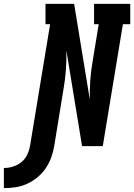

<svg xmlns="http://www.w3.org/2000/svg" viewBox="-149 -755 693 992"><path d="M-129 217V113Q-114 113 -98.5 110Q-83 107 -68 100.5Q-53 94 -39.5 83.5Q-26 73 -17 59.5Q-8 46 -2.5 30.5Q3 15 6 0Q32 -158 58 -315.5Q84 -473 110 -630H86V-735H234L315 -241Q314 -290 317.5 -340.5Q321 -391 330 -441L361 -630H337V-735H524V-630H486L382 0H275L194 -494Q195 -445 191.5 -394.5Q188 -344 179 -294L131 0Q126 30 115.5 59Q105 88 87 114.5Q69 141 44 161.5Q19 182 -10 195Q-39 208 -69 212.5Q-99 217 -129 217Z"/></svg>

Font: Iosevka Curly Slab XBdObl
Style: Regular
Weight: 800
Italic angle: -9°
Monospace: yes
Designer: Belleve Invis
Foundry: Belleve Invis
Version: Version 11.1.0; ttfautohint (v1.8.3)